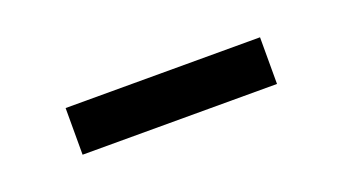

<svg xmlns="http://www.w3.org/2000/svg" viewBox="-25 -645 414 232"><g transform="rotate(-20 182.0 -529.0)"><path d="M57 -559H307V-499H57Z"/></g></svg>

Font: Yrsa Medium
Style: Regular
Weight: 500
Designer: Anna Giedrys (Yrsa+Rasa design), David Brezina (Yrsa art-direction, Rasa art-direction, design)
Foundry: Rosetta Type Foundry
Version: Version 2.004